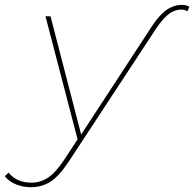

<svg xmlns="http://www.w3.org/2000/svg" viewBox="-132 -585 811 802"><path d="M-3 197Q-36 197 -65.5 185Q-95 173 -112 151L-96 136Q-63 178 0 178Q36 178 68 157.5Q100 137 137 81L192 -3L58 -517H79L207 -23L501 -473Q544 -539 586 -556Q628 -573 659 -557L651 -538Q627 -552 593 -538Q559 -524 519 -464L155 90Q114 152 78 174.5Q42 197 -3 197Z"/></svg>

Font: Montserrat Thin
Style: Italic
Weight: 100
Italic angle: -11.3°
Designer: Julieta Ulanovsky
Foundry: Julieta Ulanovsky
Version: Version 9.000; ttfautohint (v1.8.4.7-5d5b)